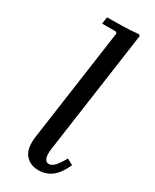

<svg xmlns="http://www.w3.org/2000/svg" viewBox="-194 -789 690 852"><g transform="rotate(30 151.5 -363.0)"><path d="M252 -101 283 -84Q259 -32 230 -11Q201 10 165 10Q120 10 95.5 -20Q71 -50 80 -115L161 -689L155 -695H84L89 -730Q130 -730 170 -731Q210 -732 250 -736L256 -730L167 -99Q163 -67 169.5 -52Q176 -37 190 -37Q206 -37 221.5 -55Q237 -73 252 -101Z"/></g></svg>

Font: Brygada 1918 Medium
Style: Italic
Weight: 500
Italic angle: -8°
Designer: Mateusz Machalski | Borys Kosmynka | Przemek Hoffer
Foundry: NIEPODLEGLA 2018
Version: Version 3.006